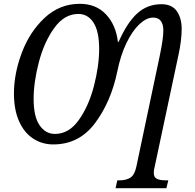

<svg xmlns="http://www.w3.org/2000/svg" viewBox="-20 -745 1020 1005"><path d="M594 199H605Q641 199 663 184.5Q685 170 694 126L817 -457Q835 -543 835 -586Q835 -617 822 -635Q809 -653 781 -653Q747 -653 710 -618.5Q673 -584 642 -520Q611 -456 594 -371Q561 -212 477.5 -100.5Q394 11 259 11Q200 11 153 -20Q106 -51 79.5 -111Q53 -171 53 -256Q53 -359 94 -468.5Q135 -578 213.5 -651.5Q292 -725 398 -725Q483 -725 535 -669.5Q587 -614 597 -526H601Q645 -626 698 -674.5Q751 -723 825 -723Q880 -723 905.5 -686.5Q931 -650 931 -593Q931 -565 926.5 -528.5Q922 -492 915 -461L789 131Q785 145 785 160Q785 183 801 191Q817 199 849 199H861L851 240H585ZM499 -489Q499 -581 469.5 -626.5Q440 -672 390 -672Q317 -672 264 -598.5Q211 -525 183.5 -420Q156 -315 156 -227Q156 -135 187 -89.5Q218 -44 268 -44Q341 -44 393 -117.5Q445 -191 472 -296Q499 -401 499 -489Z"/></svg>

Font: Noto Serif Narrow
Style: Italic
Weight: 400
Width: 4
Italic angle: -12°
Designer: Monotype Design Team
Foundry: Monotype Imaging Inc.
Version: Version 1.001